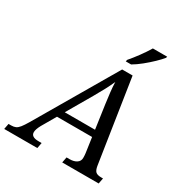

<svg xmlns="http://www.w3.org/2000/svg" viewBox="-265 -1086 1179 1241"><g transform="rotate(30 324.5 -465.5)"><path d="M-56 0 -48 -42H-29Q-9 -42 4.5 -48Q18 -54 31.5 -71Q45 -88 64 -120L412 -714H490L585 -95Q590 -64 602.5 -53Q615 -42 644 -42H657L649 0H377L385 -42H408Q440 -42 460 -55.5Q480 -69 480 -93Q480 -101 479.5 -110.5Q479 -120 478 -127L462 -239H200L139 -134Q120 -99 120 -78Q120 -42 176 -42H199L191 0ZM336 -473 229 -289H455L430 -464Q424 -508 419.5 -547Q415 -586 414 -622Q398 -586 380.5 -553Q363 -520 336 -473ZM409 -784Q435 -814 464.5 -854Q494 -894 516 -931H623L620 -921Q604 -901 574.5 -872.5Q545 -844 511 -816.5Q477 -789 446 -771H406Z"/></g></svg>

Font: NotoSerif-Italic
Style: Regular
Weight: 400
Italic angle: -12°
Designer: Monotype Design Team
Foundry: Monotype Imaging Inc.
Version: Version 2.007; ttfautohint (v1.8) -l 8 -r 50 -G 200 -x 14 -D